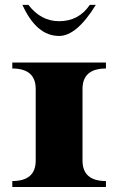

<svg xmlns="http://www.w3.org/2000/svg" viewBox="-20 -749 474 769"><path d="M69.8 -729.5Q69.8 -729.5 93.8 -729.5Q143.8 -664.1 216.8 -664.1Q295.4 -664.1 339.8 -729.5H363.8Q287.1 -605 216.8 -605Q126 -605 69.8 -729.5ZM123 -392.6Q123 -474.6 29.3 -474.6V-498.5H404.3V-474.6Q310.5 -474.6 310.5 -392.6V-106Q310.5 -23.9 404.3 -23.9V0H29.3V-23.9Q123 -23.9 123 -106Z"/></svg>

Font: itsadzoke
Style: Regular
Weight: 700
Width: 7
Version: Version 0.45